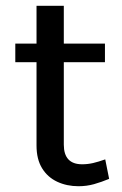

<svg xmlns="http://www.w3.org/2000/svg" viewBox="-20 -632 424 665"><path d="M252 13Q211.5 13 178.2 -2.5Q145 -18 125.8 -49.2Q106.5 -80.5 106.5 -128V-612H201V-131Q201 -63 264.5 -63Q283.5 -63 302 -67.2Q320.5 -71.5 344.5 -80L358 -12.5Q331.5 -1.5 305.8 5.8Q280 13 252 13ZM33 -416.5V-481H343.5V-416.5Z"/></svg>

Font: Karla Medium
Style: Regular
Weight: 500
Designer: Jonathan Pinhorn
Version: Version 2.001